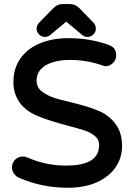

<svg xmlns="http://www.w3.org/2000/svg" viewBox="-20 -888 642 930"><path d="M168 -776.4 236.3 -846.7Q256.8 -868.2 282.2 -868.2H319.3Q345.7 -868.2 367.2 -845.7L434.6 -776.4Q444.3 -763.7 444.3 -748.5Q444.3 -733.4 432.1 -721.2Q419.9 -709 404.3 -709Q388.7 -709 377.9 -718.8L300.8 -783.2L223.6 -718.8Q212.9 -709 197.3 -709Q181.6 -709 169.4 -721.2Q157.2 -733.4 157.2 -748.5Q157.2 -763.7 168 -776.4ZM571.3 -180.7Q571.3 -105.5 517.6 -50.8Q487.3 -21.5 444.3 -2.9Q384.8 21.5 309.6 21.5Q183.6 21.5 73.2 -26.4Q58.6 -32.2 48.3 -46.4Q38.1 -60.5 38.1 -77.1Q38.1 -99.6 53.2 -114.7Q68.4 -129.9 89.8 -129.9Q102.5 -129.9 113.3 -125Q201.2 -85.9 300.8 -85.9Q429.7 -85.9 454.1 -150.4Q460 -166 460 -187.5Q460 -210.9 442.4 -226.6Q429.7 -237.3 420.9 -242.2Q407.2 -250 396.5 -253.9Q368.2 -263.7 300.8 -281.2Q223.6 -301.8 171.9 -322.3Q109.4 -345.7 77.1 -388.7Q44.9 -431.6 44.9 -491.2Q44.9 -575.2 101.6 -631.8Q143.6 -672.9 212.9 -691.4Q257.8 -703.1 309.6 -703.1Q418.9 -703.1 507.8 -669.9Q543 -657.2 543 -620.1Q543 -598.6 527.3 -583Q511.7 -567.4 492.2 -567.4Q483.4 -567.4 472.7 -572.3Q398.4 -597.7 319.3 -597.7Q244.1 -597.7 199.2 -570.3Q157.2 -543.9 157.2 -498Q157.2 -467.8 176.8 -450.2Q199.2 -430.7 229 -418.9Q258.8 -407.2 323.2 -392.6Q405.3 -373 449.2 -354.5Q503.9 -334 537.6 -290.5Q571.3 -247.1 571.3 -180.7Z"/></svg>

Font: FakePearl
Style: SemiBold
Weight: 400
Version: Version 1.2